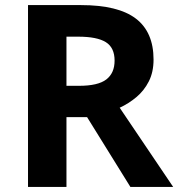

<svg xmlns="http://www.w3.org/2000/svg" viewBox="-20 -734 700 754"><path d="M298 -714Q444 -714 513.5 -661Q583 -608 583 -500Q583 -451 564.5 -414.5Q546 -378 515.5 -352.5Q485 -327 450 -311L660 0H492L322 -274H241V0H90V-714ZM287 -590H241V-397H290Q365 -397 397.5 -422Q430 -447 430 -496Q430 -547 395.5 -568.5Q361 -590 287 -590Z"/></svg>

Font: Noto Sans Tai Tham
Style: Regular
Weight: 400
Designer: Monotype Design Team 2013. Revised by David WIlliams 2020
Foundry: Monotype Imaging Inc.
Version: Version 2.002